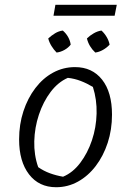

<svg xmlns="http://www.w3.org/2000/svg" viewBox="-20 -775 528 804"><path d="M215 9Q143 9 101.5 -45Q60 -99 60 -191Q60 -254 78 -309Q96 -364 128 -406Q160 -448 202.5 -471Q245 -494 294 -494Q366 -494 407.5 -441.5Q449 -389 449 -295Q449 -232 431 -177Q413 -122 381 -80Q349 -38 306.5 -14.5Q264 9 215 9ZM244 -35Q285 -52 316 -93Q347 -134 365 -187.5Q383 -241 384.5 -299.5Q386 -358 369 -411Q344 -426 318 -436Q292 -446 264 -449Q223 -431 192 -390Q161 -349 143 -295Q125 -241 123.5 -183.5Q122 -126 140 -75Q163 -59 189 -49.5Q215 -40 244 -35ZM204 -709 212 -755H469L460 -709ZM217 -555Q205 -567 195.5 -582.5Q186 -598 182 -614Q195 -626 210.5 -635.5Q226 -645 243 -647Q257 -635 265.5 -619.5Q274 -604 276 -588Q266 -575 250 -566Q234 -557 217 -555ZM379 -555Q366 -567 357 -582Q348 -597 344 -614Q356 -626 372.5 -635.5Q389 -645 405 -647Q418 -635 427 -619.5Q436 -604 439 -588Q427 -575 411 -566Q395 -557 379 -555Z"/></svg>

Font: Piazzolla Thin Light
Style: Italic
Weight: 300
Italic angle: -11.3°
Version: Version 2.005